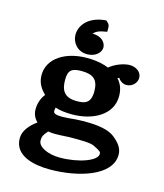

<svg xmlns="http://www.w3.org/2000/svg" viewBox="-139 -849 1018 1189"><g transform="rotate(15 370.0 -254.0)"><path d="M344.2 -215C260.5 -215 241.6 -262.5 241.6 -323.6C241.6 -385.3 263 -403 326.9 -403C402.6 -403 435.2 -375.5 435.2 -300.6C435.2 -220.9 391.6 -215 344.2 -215ZM265.8 16C310.2 16 347.9 12 363.8 12C433.5 12 490.9 11.4 518.3 24C569.3 49.1 568 52.4 568 65C568 107 458 150 332.7 150C261.4 150 192.1 120.9 192.1 78C192.1 53.3 196.6 42.3 223.2 12.5C235.1 14.3 252 16 265.8 16ZM682 -454C682 -492.1 645.2 -516 606 -516C576.3 -516 531.2 -503 492 -476.4C486.9 -472.9 484 -470.8 478 -465.8C451.4 -477.2 406.6 -490 338.4 -490C202.5 -490 93 -423.8 93 -314.8C93 -262.9 119 -227.8 146.5 -201.3C121.9 -171.4 112 -133.3 112 -100.8C112 -70.5 123.6 -45.1 144.7 -24.4C99.4 8.5 64 49.1 64 98C64 210.8 191.4 237 293.5 237C475.3 237 682 174.9 682 39C682 -4.6 654.8 -35.5 619.6 -63.6C564.5 -107.6 462.4 -106 413.3 -106C386.5 -106 354.4 -103 321.1 -99.9C302 -99 285.7 -98 282 -98C248.9 -98 226.6 -103.1 226.6 -118.7C226.6 -127.3 227.1 -134.5 229.7 -142.4C261.1 -132.4 297.5 -128 337.3 -128C471.5 -128 591 -192.2 591 -311.2C591 -355.5 578.7 -387.9 551.9 -418.2C555.6 -420 561.1 -421.8 562.4 -422.1C562.6 -422 562.9 -421.8 563.7 -420.9C572.1 -406.5 591.6 -391.1 616 -391.1C651.7 -391.1 682 -420.1 682 -454ZM419.1 -578C419.1 -605.9 395 -644 332.3 -644C338.6 -653.3 355.2 -667.5 393.9 -674.5L416.8 -678.7V-699C416.8 -706.7 418.9 -722.5 402.6 -736.7L392.5 -745.4L378.5 -743.8C328.1 -738 288.6 -718.2 264.1 -691.6C241.6 -667.2 231.3 -639 231.3 -610C231.3 -565.7 264.9 -512 331.5 -512C386.9 -512 419.1 -547.4 419.1 -578Z"/></g></svg>

Font: Linux Libertine Mono O 
Style: Mono Bold
Weight: 400
Designer: Philipp H. Poll
Foundry: Philipp H. Poll
Version: Version 5.1.7